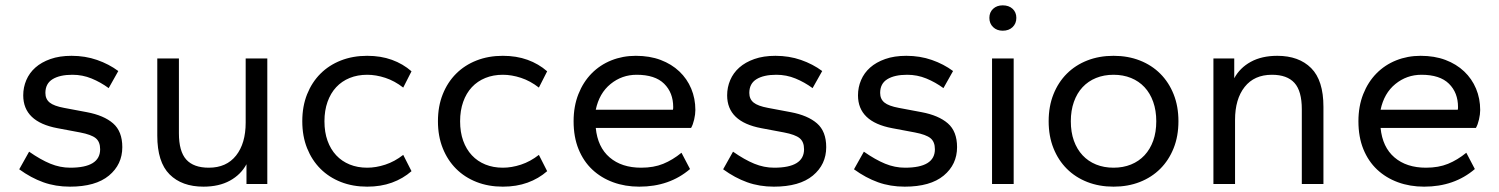

<svg xmlns="http://www.w3.org/2000/svg" viewBox="-20 -689 5615 719"><path d="M242 10Q188 10 142 -6.5Q96 -23 52 -55L89 -121Q132 -91 168.5 -76Q205 -61 243 -61Q355 -61 355 -130Q355 -158 338.5 -171.5Q322 -185 280 -193L195 -209Q67 -233 67 -332Q67 -362 78.5 -389Q90 -416 112.5 -436Q135 -456 169 -468Q203 -480 248 -480Q299 -480 343.5 -464.5Q388 -449 423 -423L387 -359Q357 -381 323 -395Q289 -409 251 -409Q204 -409 177 -392.5Q150 -376 150 -341Q150 -318 166 -305Q182 -292 220 -285L305 -269Q369 -257 403.5 -227Q438 -197 438 -138Q438 -73 388 -31.5Q338 10 242 10Z M742 10Q661 10 615 -36Q569 -82 569 -181V-470H650V-190Q650 -122 677.5 -91.5Q705 -61 762 -61Q828 -61 864 -106.5Q900 -152 900 -230V-470H981V0H903V-74Q882 -35 841 -12.5Q800 10 742 10Z M1355 10Q1301 10 1256.5 -7.5Q1212 -25 1180 -57Q1148 -89 1130 -134Q1112 -179 1112 -235Q1112 -291 1130 -336Q1148 -381 1180 -413Q1212 -445 1256.5 -462.5Q1301 -480 1355 -480Q1406 -480 1447.5 -465Q1489 -450 1521 -422L1490 -361Q1458 -386 1423 -397.5Q1388 -409 1355 -409Q1319 -409 1289.5 -397Q1260 -385 1239 -362.5Q1218 -340 1206.5 -307.5Q1195 -275 1195 -235Q1195 -194 1206.5 -162Q1218 -130 1239 -107.5Q1260 -85 1289.5 -73Q1319 -61 1355 -61Q1388 -61 1423 -72.5Q1458 -84 1490 -109L1521 -48Q1489 -20 1447.5 -5Q1406 10 1355 10Z M1863 10Q1809 10 1764.5 -7.5Q1720 -25 1688 -57Q1656 -89 1638 -134Q1620 -179 1620 -235Q1620 -291 1638 -336Q1656 -381 1688 -413Q1720 -445 1764.5 -462.5Q1809 -480 1863 -480Q1914 -480 1955.5 -465Q1997 -450 2029 -422L1998 -361Q1966 -386 1931 -397.5Q1896 -409 1863 -409Q1827 -409 1797.5 -397Q1768 -385 1747 -362.5Q1726 -340 1714.5 -307.5Q1703 -275 1703 -235Q1703 -194 1714.5 -162Q1726 -130 1747 -107.5Q1768 -85 1797.5 -73Q1827 -61 1863 -61Q1896 -61 1931 -72.5Q1966 -84 1998 -109L2029 -48Q1997 -20 1955.5 -5Q1914 10 1863 10Z M2374 10Q2321 10 2276 -6.5Q2231 -23 2198 -54Q2165 -85 2146.5 -130.5Q2128 -176 2128 -235Q2128 -291 2146 -336.5Q2164 -382 2195.5 -414Q2227 -446 2269.5 -463Q2312 -480 2361 -480Q2413 -480 2454 -464.5Q2495 -449 2524 -421.5Q2553 -394 2568.5 -357Q2584 -320 2584 -277Q2584 -261 2579.5 -241.5Q2575 -222 2568 -210H2211Q2218 -138 2263 -99.5Q2308 -61 2381 -61Q2428 -61 2463.5 -75.5Q2499 -90 2532 -117L2564 -56Q2487 10 2374 10ZM2364 -409Q2309 -409 2266.5 -374.5Q2224 -340 2211 -278H2500Q2501 -281 2501 -288Q2501 -342 2467 -375.5Q2433 -409 2364 -409Z M2878 10Q2824 10 2778 -6.5Q2732 -23 2688 -55L2725 -121Q2768 -91 2804.5 -76Q2841 -61 2879 -61Q2991 -61 2991 -130Q2991 -158 2974.5 -171.5Q2958 -185 2916 -193L2831 -209Q2703 -233 2703 -332Q2703 -362 2714.5 -389Q2726 -416 2748.5 -436Q2771 -456 2805 -468Q2839 -480 2884 -480Q2935 -480 2979.5 -464.5Q3024 -449 3059 -423L3023 -359Q2993 -381 2959 -395Q2925 -409 2887 -409Q2840 -409 2813 -392.5Q2786 -376 2786 -341Q2786 -318 2802 -305Q2818 -292 2856 -285L2941 -269Q3005 -257 3039.5 -227Q3074 -197 3074 -138Q3074 -73 3024 -31.5Q2974 10 2878 10Z M3368 10Q3314 10 3268 -6.5Q3222 -23 3178 -55L3215 -121Q3258 -91 3294.5 -76Q3331 -61 3369 -61Q3481 -61 3481 -130Q3481 -158 3464.5 -171.5Q3448 -185 3406 -193L3321 -209Q3193 -233 3193 -332Q3193 -362 3204.5 -389Q3216 -416 3238.5 -436Q3261 -456 3295 -468Q3329 -480 3374 -480Q3425 -480 3469.5 -464.5Q3514 -449 3549 -423L3513 -359Q3483 -381 3449 -395Q3415 -409 3377 -409Q3330 -409 3303 -392.5Q3276 -376 3276 -341Q3276 -318 3292 -305Q3308 -292 3346 -285L3431 -269Q3495 -257 3529.5 -227Q3564 -197 3564 -138Q3564 -73 3514 -31.5Q3464 10 3368 10Z M3695 0V-470H3776V0ZM3735 -574Q3713 -574 3699 -587.5Q3685 -601 3685 -622Q3685 -643 3699 -656Q3713 -669 3735 -669Q3758 -669 3772 -656Q3786 -643 3786 -622Q3786 -601 3772 -587.5Q3758 -574 3735 -574Z M4150 10Q4096 10 4051.5 -7.5Q4007 -25 3975 -57Q3943 -89 3925 -134Q3907 -179 3907 -235Q3907 -291 3925 -336Q3943 -381 3975 -413Q4007 -445 4051.5 -462.5Q4096 -480 4150 -480Q4204 -480 4248.5 -462.5Q4293 -445 4325 -413Q4357 -381 4375 -336Q4393 -291 4393 -235Q4393 -179 4375 -134Q4357 -89 4325 -57Q4293 -25 4248.5 -7.5Q4204 10 4150 10ZM4150 -61Q4186 -61 4215.5 -73Q4245 -85 4266 -107.5Q4287 -130 4298.5 -162Q4310 -194 4310 -235Q4310 -275 4298.5 -307.5Q4287 -340 4266 -362.5Q4245 -385 4215.5 -397Q4186 -409 4150 -409Q4114 -409 4084.5 -397Q4055 -385 4034 -362.5Q4013 -340 4001.5 -307.5Q3990 -275 3990 -235Q3990 -194 4001.5 -162Q4013 -130 4034 -107.5Q4055 -85 4084.5 -73Q4114 -61 4150 -61Z M4855 0V-280Q4855 -348 4827.5 -378.5Q4800 -409 4743 -409Q4677 -409 4641 -363.5Q4605 -318 4605 -240V0H4524V-470H4602V-396Q4623 -435 4664 -457.5Q4705 -480 4763 -480Q4844 -480 4890 -434Q4936 -388 4936 -289V0Z M5313 10Q5260 10 5215 -6.5Q5170 -23 5137 -54Q5104 -85 5085.5 -130.5Q5067 -176 5067 -235Q5067 -291 5085 -336.5Q5103 -382 5134.5 -414Q5166 -446 5208.5 -463Q5251 -480 5300 -480Q5352 -480 5393 -464.5Q5434 -449 5463 -421.5Q5492 -394 5507.5 -357Q5523 -320 5523 -277Q5523 -261 5518.5 -241.5Q5514 -222 5507 -210H5150Q5157 -138 5202 -99.5Q5247 -61 5320 -61Q5367 -61 5402.5 -75.5Q5438 -90 5471 -117L5503 -56Q5426 10 5313 10ZM5303 -409Q5248 -409 5205.5 -374.5Q5163 -340 5150 -278H5439Q5440 -281 5440 -288Q5440 -342 5406 -375.5Q5372 -409 5303 -409Z"/></svg>

Font: Gantari
Style: Regular
Weight: 400
Designer: Anugrah Pasau
Foundry: Lafontype
Version: Version 1.000; ttfautohint (v1.8.4)